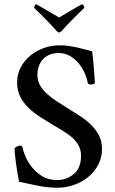

<svg xmlns="http://www.w3.org/2000/svg" viewBox="-20 -868 538 898"><path d="M258 -656Q281 -656 299 -653.5Q317 -651 334 -647.5Q351 -644 369 -639Q387 -634 411 -628Q416 -590 419 -549.5Q422 -509 424 -482Q424 -477 418 -475Q412 -473 407 -473Q405 -473 399 -473.5Q393 -474 391 -478Q388 -497 378 -521.5Q368 -546 351 -568Q334 -590 309.5 -605Q285 -620 255 -620Q229 -620 210 -611.5Q191 -603 179 -589Q167 -575 161 -556.5Q155 -538 155 -518Q155 -490 167.5 -468.5Q180 -447 200 -429Q220 -411 244.5 -395Q269 -379 293 -364Q317 -348 346 -330.5Q375 -313 399.5 -290.5Q424 -268 440.5 -239Q457 -210 457 -171Q457 -131 439.5 -97.5Q422 -64 392.5 -40Q363 -16 325.5 -3Q288 10 249 10Q201 10 154 0Q107 -10 69 -18Q65 -38 61 -63Q57 -88 54 -110.5Q51 -133 49.5 -150.5Q48 -168 48 -174Q52 -179 60 -183Q68 -187 74 -187Q83 -187 85 -179Q88 -163 98.5 -137.5Q109 -112 128.5 -87Q148 -62 177 -44Q206 -26 247 -26Q292 -26 325.5 -54.5Q359 -83 359 -139Q359 -168 346.5 -189.5Q334 -211 314.5 -227.5Q295 -244 271 -258Q247 -272 224 -286Q196 -303 167 -321.5Q138 -340 114 -363Q90 -386 75 -415Q60 -444 60 -482Q60 -521 77 -553Q94 -585 122 -608Q150 -631 185.5 -643.5Q221 -656 258 -656ZM256 -716Q253 -716 250 -718.5Q247 -721 244 -724Q230 -740 218 -752.5Q206 -765 194 -777.5Q182 -790 169 -802.5Q156 -815 140 -831Q140 -836 142.5 -842Q145 -848 150 -848Q156 -845 172 -835.5Q188 -826 206 -815.5Q224 -805 239 -796.5Q254 -788 257 -786Q260 -788 274 -796.5Q288 -805 305 -815Q322 -825 338.5 -834.5Q355 -844 363 -848Q368 -848 371 -842Q374 -836 374 -831Q358 -816 345 -803Q332 -790 320 -778Q308 -766 296 -753Q284 -740 269 -724Q266 -721 262.5 -718.5Q259 -716 256 -716Z"/></svg>

Font: Vermiglione Medium
Style: Regular
Weight: 500
Version: Version 1.000